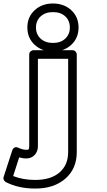

<svg xmlns="http://www.w3.org/2000/svg" viewBox="-248 -862 616 1110"><path d="M-227.1 161.1 -176.8 6.8Q-173.8 -2.9 -164.6 -8.5Q-155.3 -14.2 -142.1 -7.8Q-116.2 3.9 -98.1 3.9Q-86.4 4.9 -82.8 1.2Q-79.1 -2.4 -79.1 -17.1V-546.9Q-79.1 -557.6 -71.3 -564.7Q-63.5 -571.8 -54.2 -571.8H170.9Q181.6 -571.8 188.7 -564Q195.8 -556.2 195.8 -546.9V17.1Q195.8 114.3 128.9 171.6Q62 229 -45.9 228Q-141.1 228 -213.9 190.9Q-222.2 186.5 -226.1 178Q-230 169.4 -227.1 161.1ZM-171.9 155.8Q-114.7 178.2 -45.9 178.2Q44.9 178.7 95.5 135.5Q146 92.3 146 17.1V-522H-28.8V-17.1Q-28.8 14.2 -48.1 34.4Q-67.4 54.7 -99.1 54.2Q-114.3 54.2 -137.2 47.9ZM58.1 -841.8Q122.1 -841.8 164.1 -803Q206.1 -764.2 206.1 -703.1Q206.1 -642.1 164.1 -603Q122.1 -564 58.1 -564Q-5.4 -564 -47.6 -603Q-89.8 -642.1 -89.8 -703.1Q-89.8 -764.2 -47.6 -803Q-5.4 -841.8 58.1 -841.8ZM-40 -703.1Q-40 -663.6 -13.2 -638.7Q13.7 -613.8 58.1 -613.8Q103 -613.8 129.4 -638.7Q155.8 -663.6 155.8 -703.1Q155.8 -742.7 129.4 -767.3Q103 -792 58.1 -792Q13.7 -792 -13.2 -767.1Q-40 -742.2 -40 -703.1Z"/></svg>

Font: Trueno Black Outline
Style: Regular
Weight: 900
Width: 6
Designer: Julieta Ulanovsky
Foundry: Julieta Ulanovsky
Version: Version 3.001b | FøM Fix